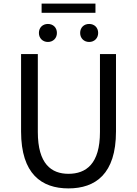

<svg xmlns="http://www.w3.org/2000/svg" viewBox="-20 -1033 761 1066"><path d="M360 13C510 13 624 -67 624 -303V-733H535V-300C535 -123 458 -68 360 -68C265 -68 190 -123 190 -300V-733H97V-303C97 -67 211 13 360 13ZM246 -800C275 -800 296 -821 296 -850C296 -880 275 -900 246 -900C217 -900 196 -880 196 -850C196 -821 217 -800 246 -800ZM211 -962H510V-1013H211ZM475 -800C504 -800 525 -821 525 -850C525 -880 504 -900 475 -900C446 -900 425 -880 425 -850C425 -821 446 -800 475 -800Z"/></svg>

Font: Noto Sans JP Regular
Style: Regular
Weight: 400
Designer: Ryoko NISHIZUKA (kana & ideographs); Paul D. Hunt (Latin, Greek & Cyrillic); Wenlong ZHANG (bopomofo); Sandoll Communica
Foundry: Adobe Systems Incorporated
Version: Version 1.004;PS 1.004;hotconv 1.0.82;makeotf.lib2.5.63406